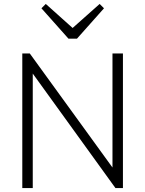

<svg xmlns="http://www.w3.org/2000/svg" viewBox="-20 -953 736 973"><path d="M93 0V-682H131L146 -618V0ZM565 0 123 -612 131 -682 574 -71ZM565 0 550 -62V-682H603V0ZM485 -933 507 -911 370 -757H327L190 -911L212 -933L365 -796L332 -797Z"/></svg>

Font: Outfit Thin ExtraLight
Style: Regular
Weight: 250
Version: Version 1.100;gftools[0.9.27]